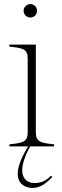

<svg xmlns="http://www.w3.org/2000/svg" viewBox="-20 -719 303 943"><path d="M26 -10V0H118C15 167 92 204 140 204C172 204 201 188 237 150L230 144C204 171 180 180 149 180C108 180 49 145 128 0H246V-10C181 -17 156 -21 156 -69V-500H26V-490C92 -483 116 -479 116 -431V-69C116 -21 91 -17 26 -10ZM162 -666C162 -686 146 -699 129 -699C112 -699 96 -685 96 -666C96 -646 112 -633 129 -633C146 -633 162 -646 162 -666Z"/></svg>

Font: Sprat Condensed Thin
Style: Regular
Weight: 100
Width: 3
Designer: Ethan Nakache
Foundry: Collletttivo
Version: Version 2.000;Glyphs 3.2 (3217)